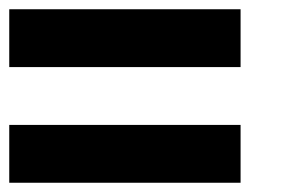

<svg xmlns="http://www.w3.org/2000/svg" viewBox="-20 -645 665 415"><path d="M0 -250V-375H500V-250ZM0 -500V-625H500V-500Z"/></svg>

Font: Galmuri7 Regular
Style: Regular
Weight: 400
Designer: Lee Minseo (quiple)
Version: Version 2.399;hotconv 1.1.1;makeotfexe 2.6.0 DEVELOPMENT